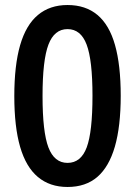

<svg xmlns="http://www.w3.org/2000/svg" viewBox="-20 -735 538 765"><path d="M249 10Q178.5 10 131 -29.8Q83.5 -69.5 60.2 -149.8Q37 -230 37 -352Q37 -474.5 60.2 -555Q83.5 -635.5 131 -675.2Q178.5 -715 249 -715Q321 -715 368.2 -675.5Q415.5 -636 438.2 -555.8Q461 -475.5 461 -353.5Q461 -232 437.8 -151.2Q414.5 -70.5 368 -30.2Q321.5 10 249 10ZM249 -86Q302.5 -86 325.5 -147.8Q348.5 -209.5 348.5 -353.5Q348.5 -495.5 325.2 -557.2Q302 -619 249 -619Q196.5 -619 173 -557.2Q149.5 -495.5 149.5 -352.5Q149.5 -209 173 -147.5Q196.5 -86 249 -86Z"/></svg>

Font: Nunito Sans 12pt ExtraLight Condensed
Style: Regular
Weight: 200
Width: 3
Version: Version 3.101;gftools[0.9.27]